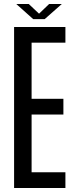

<svg xmlns="http://www.w3.org/2000/svg" viewBox="-20 -934 375 954"><path d="M50 0V-800H305V-722H137V-443H295V-365H137V-78H305V0ZM61 -914H123L174 -866L224 -914H287L202 -839H145Z"/></svg>

Font: Big Shoulders Display SemiBold
Style: Regular
Weight: 600
Designer: Patric King
Foundry: XO Type Co
Version: Version 1.000; ttfautohint (v1.8.2)